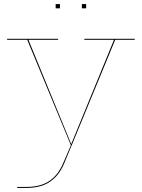

<svg xmlns="http://www.w3.org/2000/svg" viewBox="-20 -715 698 945"><path d="M643 -524V-519H547L333 0L296 89Q271 149 226 179.5Q181 210 110 210H65V205H110Q179 205 222.5 176Q266 147 291 88L329 0L114 -519H15V-524H266V-519H120L330 -7H331L541 -519H395V-524ZM275 -695V-674H254V-695ZM404 -695V-674H383V-695Z"/></svg>

Font: Hepta Slab Hairline
Style: Regular
Weight: 400
Designer: Michael LaGattuta
Foundry: Michael LaGattuta
Version: Version 1.100; ttfautohint (v1.8) -l 8 -r 50 -G 200 -x 14 -D